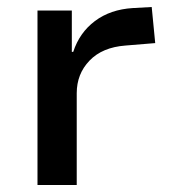

<svg xmlns="http://www.w3.org/2000/svg" viewBox="-20 -528 487 548"><path d="M87 0V-498H185V-380H189Q207 -435 251 -468Q295 -501 359 -505L413 -508L423 -405L338 -398Q272 -393 235.5 -355Q199 -317 199 -262V0Z"/></svg>

Font: Nunito Sans 7pt SemiBold
Style: Regular
Weight: 600
Designer: Vernon Adams
Foundry: Vernon Adams
Version: Version 3.101;gftools[0.9.27]